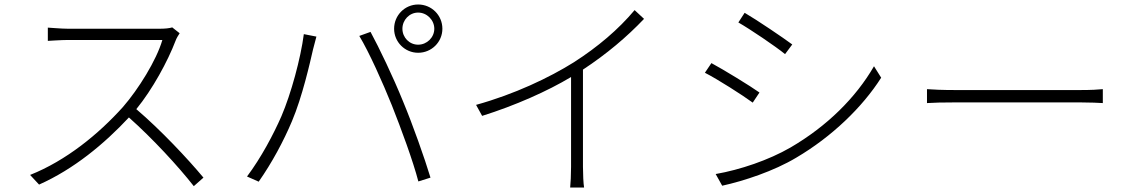

<svg xmlns="http://www.w3.org/2000/svg" viewBox="-20 -812 5040 855"><path d="M780 -664 747 -690C734 -686 715 -684 689 -684C656 -684 315 -684 284 -684C253 -684 199 -689 193 -689V-630C197 -630 252 -634 284 -634C314 -634 671 -634 703 -634C677 -544 596 -414 527 -335C419 -215 275 -97 114 -33L154 10C309 -59 444 -171 554 -289C659 -196 775 -70 843 17L886 -21C817 -104 696 -233 587 -326C659 -414 727 -539 762 -631C765 -640 775 -657 780 -664Z M1772 -684C1772 -723 1803 -756 1842 -756C1881 -756 1914 -723 1914 -684C1914 -645 1881 -613 1842 -613C1803 -613 1772 -645 1772 -684ZM1735 -684C1735 -625 1783 -577 1842 -577C1902 -577 1950 -625 1950 -684C1950 -744 1902 -792 1842 -792C1783 -792 1735 -744 1735 -684ZM1233 -294C1198 -214 1143 -110 1080 -26L1132 -3C1191 -87 1243 -184 1280 -272C1326 -380 1361 -535 1374 -592C1379 -612 1384 -630 1389 -649L1333 -660C1319 -552 1276 -394 1233 -294ZM1725 -343C1767 -237 1819 -96 1843 -4L1897 -21C1871 -107 1818 -257 1775 -360C1730 -471 1668 -600 1630 -670L1580 -652C1624 -579 1684 -445 1725 -343Z M2100 -345 2127 -296C2274 -342 2418 -406 2523 -469V-69C2523 -36 2521 7 2519 23H2581C2578 6 2576 -36 2576 -69V-502C2682 -572 2771 -647 2848 -728L2806 -767C2734 -681 2642 -603 2536 -535C2426 -466 2270 -392 2100 -345Z M3296 -755 3268 -712C3322 -681 3433 -606 3476 -571L3508 -614C3469 -643 3351 -723 3296 -755ZM3167 -37 3196 15C3292 -6 3426 -50 3526 -110C3684 -203 3820 -334 3904 -466L3872 -517C3791 -377 3663 -250 3500 -155C3403 -99 3276 -56 3167 -37ZM3148 -531 3119 -488C3176 -459 3287 -388 3332 -355L3362 -400C3323 -428 3202 -502 3148 -531Z M4108 -415V-353C4135 -355 4180 -356 4235 -356C4283 -356 4724 -356 4790 -356C4836 -356 4873 -354 4891 -353V-415C4871 -413 4841 -411 4789 -411C4724 -411 4282 -411 4235 -411C4176 -411 4134 -413 4108 -415Z"/></svg>

Font: Noto Sans CJK SC Light
Style: Regular
Weight: 300
Designer: Ryoko NISHIZUKA 西塚涼子 (kana, bopomofo & ideographs); Paul D. Hunt (Latin, Greek & Cyrillic); Sandoll Communications 산돌커뮤니
Foundry: Adobe
Version: Version 2.004;hotconv 1.0.118;makeotfexe 2.5.65603